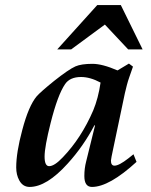

<svg xmlns="http://www.w3.org/2000/svg" viewBox="-20 -721 595 758"><path d="M543 -526H486L394 -624L261 -526H206L364 -701H457ZM519 -82Q411 17 343 17Q313 17 313 -26Q313 -56 320 -83L355 -225L353 -227Q309 -143 247 -75Q164 17 97 17Q70 17 56 -9Q44 -31 44 -60Q44 -119 68 -208Q93 -303 125 -341Q133 -350 150 -365Q167 -380 193 -401Q251 -447 278 -459Q301 -469 345 -469Q384 -469 444 -443L489 -470L505 -458L490 -415Q485 -401 481 -385.5Q477 -370 473 -353L428 -139Q418 -93 418 -87Q418 -67 432 -67Q450 -67 487 -96L507 -112ZM377 -395Q336 -417 300 -417Q256 -417 237 -389Q208 -347 180 -236Q156 -141 156 -103Q156 -65 174 -65Q195 -65 228 -100Q301 -176 348 -285Q368 -333 377 -395Z"/></svg>

Font: GFS Didot
Style: Bold Italic
Weight: 700
Italic angle: -12°
Designer: Designed by Takis Katsoulidis and George D. Matthiopoulos.
Foundry: Designed by Takis Katsoulidis and George D. Matthiopoulos.
Version: Version 1.0